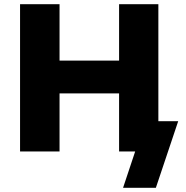

<svg xmlns="http://www.w3.org/2000/svg" viewBox="-20 -725 890 919"><path d="M569 174 627 0H551V-145H833L726 174ZM76 0V-705H265V-435H550V-705H738V0H550V-278H265V0Z"/></svg>

Font: Nunito Sans 9pt Black
Style: Regular
Weight: 900
Version: Version 3.101;gftools[0.9.27]